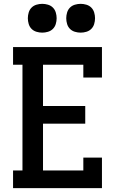

<svg xmlns="http://www.w3.org/2000/svg" viewBox="-20 -980 640 1000"><path d="M48 0V-92H97V-643H48V-735H511V-576H414V-643H204V-428H424V-336H204V-92H414V-159H511V0ZM400 -810Q385 -810 370 -814.5Q355 -819 344.5 -829.5Q334 -840 329.5 -855Q325 -870 325 -885Q325 -900 329.5 -915Q334 -930 344.5 -940.5Q355 -951 370 -955.5Q385 -960 400 -960Q415 -960 430 -955.5Q445 -951 455.5 -940.5Q466 -930 470.5 -915Q475 -900 475 -885Q475 -870 470.5 -855Q466 -840 455.5 -829.5Q445 -819 430 -814.5Q415 -810 400 -810ZM200 -810Q185 -810 170 -814.5Q155 -819 144.5 -829.5Q134 -840 129.5 -855Q125 -870 125 -885Q125 -900 129.5 -915Q134 -930 144.5 -940.5Q155 -951 170 -955.5Q185 -960 200 -960Q215 -960 230 -955.5Q245 -951 255.5 -940.5Q266 -930 270.5 -915Q275 -900 275 -885Q275 -870 270.5 -855Q266 -840 255.5 -829.5Q245 -819 230 -814.5Q215 -810 200 -810Z"/></svg>

Font: Iosevka Slab Semibold Extended
Style: Regular
Weight: 600
Width: 7
Monospace: yes
Designer: Belleve Invis
Foundry: Belleve Invis
Version: Version 11.1.0; ttfautohint (v1.8.3)